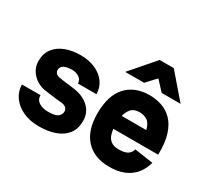

<svg xmlns="http://www.w3.org/2000/svg" viewBox="-145 -968 1316 1213"><g transform="rotate(30 513.0 -361.5)"><path d="M252 11Q183 11 132.5 -13Q82 -37 54.5 -77Q27 -117 27 -165H162Q162 -131 189.5 -114.5Q217 -98 253 -98Q310 -98 327.5 -114.5Q345 -131 345 -149Q345 -184 303 -190Q289 -191 261.5 -194Q234 -197 206.5 -201Q179 -205 165 -207Q111 -219 77 -257.5Q43 -296 43 -346Q43 -401 71 -437.5Q99 -474 147.5 -492.5Q196 -511 255 -511Q319 -511 366 -489.5Q413 -468 439 -431Q465 -394 465 -347H330Q330 -374 307.5 -389Q285 -404 256 -404Q225 -404 200.5 -394Q176 -384 176 -356Q176 -345 184.5 -334Q193 -323 225 -319Q231 -318 249.5 -315.5Q268 -313 290.5 -310.5Q313 -308 331 -305Q398 -294 437.5 -255Q477 -216 477 -158Q477 -101 448.5 -63.5Q420 -26 369 -7.5Q318 11 252 11Z M703 -734H806L956 -560H818L754 -629L690 -560H552ZM852 -168 988 -148Q966 -69 908 -29Q850 11 761 10Q654 10 592.5 -55.5Q531 -121 531 -245Q531 -377 592.5 -443.5Q654 -510 761 -510Q805 -510 847.5 -496.5Q890 -483 924 -449.5Q958 -416 977 -358Q996 -300 994 -211H667Q669 -189 677 -166.5Q685 -144 705 -129.5Q725 -115 761 -115Q803 -115 824.5 -128.5Q846 -142 852 -168ZM761 -385Q718 -385 698.5 -362Q679 -339 672 -308H851Q840 -354 815 -369.5Q790 -385 761 -385Z"/></g></svg>

Font: Haskoy ExtraBold
Style: Regular
Weight: 800
Designer: Ertekin Erdin
Foundry: Ertekin Erdin
Version: Version 2.000; ttfautohint (v1.8.4.7-5d5b)